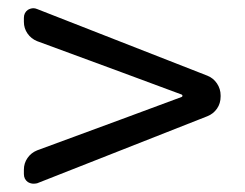

<svg xmlns="http://www.w3.org/2000/svg" viewBox="-20 -604 595 467"><path d="M70.3 -158.2Q65.4 -157.2 61.5 -157.2Q54.7 -157.2 47.9 -161.1Q38.1 -168 38.1 -180.7V-191.4Q38.1 -207 46.9 -219.7Q55.7 -232.4 70.3 -238.3L274.4 -313.5L421.9 -368.2Q423.8 -369.1 423.8 -371.1Q423.8 -373 421.9 -374L274.4 -428.7L70.3 -503.9Q55.7 -509.8 46.9 -522.5Q38.1 -535.2 38.1 -550.8V-560.5Q38.1 -573.2 47.9 -580.1Q54.7 -584 61.5 -584Q65.4 -584 70.3 -582L484.4 -419.9Q499 -414.1 507.8 -400.9Q516.6 -387.7 516.6 -372.1V-369.1Q516.6 -352.5 507.8 -339.8Q499 -327.1 484.4 -321.3Z"/></svg>

Font: Gen Jyuu GothicL Regular
Style: Regular
Weight: 400
Designer: [Source Han Sans]
Ryoko NISHIZUKA  (kana & ideographs); Paul D. Hunt (Latin, Greek & Cyrillic); Wenlong ZHANG  (bopomofo
Version: Version 1.002.20150607